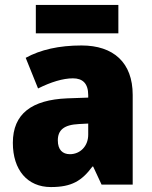

<svg xmlns="http://www.w3.org/2000/svg" viewBox="-20 -747 616 777"><path d="M459 -727H125V-612H459ZM310 -563C219 -563 144 -546 84 -513L134 -389C186 -415 235 -430 275 -430C314 -430 337 -410 337 -362V-352L252 -349C109 -343 32 -287 32 -169C32 -59 91 10 186 10C270 10 311 -15 354 -73H357L391 0H517V-363C517 -494 439 -563 310 -563ZM299 -245 337 -247V-202C337 -155 304 -123 263 -123C233 -123 214 -141 214 -179C214 -220 238 -242 299 -245Z"/></svg>

Font: Noto Sans Khmer SemiCondensed Black
Style: Regular
Weight: 900
Width: 4
Designer: Danh Hong and the Monotype Design Team
Foundry: Monotype Imaging Inc.
Version: Version 2.004